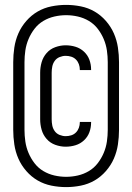

<svg xmlns="http://www.w3.org/2000/svg" viewBox="-20 -732 540 784"><path d="M250 32Q220 32 190 26Q160 20 134 5Q108 -10 87.5 -33.5Q67 -57 55 -84.5Q43 -112 38.5 -142Q34 -172 34 -202V-478Q34 -508 38.5 -538Q43 -568 55 -595.5Q67 -623 87.5 -646.5Q108 -670 134 -685Q160 -700 190 -706Q220 -712 250 -712Q280 -712 310 -706Q340 -700 366 -685Q392 -670 412.5 -646.5Q433 -623 445 -595.5Q457 -568 461.5 -538Q466 -508 466 -478V-202Q466 -172 461.5 -142Q457 -112 445 -84.5Q433 -57 412.5 -33.5Q392 -10 366 5Q340 20 310 26Q280 32 250 32ZM250 -10Q274 -10 298 -15.5Q322 -21 343 -33.5Q364 -46 379 -65.5Q394 -85 403.5 -107.5Q413 -130 416.5 -154Q420 -178 420 -202V-478Q420 -502 416.5 -526Q413 -550 403.5 -572.5Q394 -595 379 -614.5Q364 -634 343 -646.5Q322 -659 298 -664.5Q274 -670 250 -670Q226 -670 202 -664.5Q178 -659 157 -646.5Q136 -634 121 -614.5Q106 -595 96.5 -572.5Q87 -550 83.5 -526Q80 -502 80 -478V-202Q80 -178 83.5 -154Q87 -130 96.5 -107.5Q106 -85 121 -65.5Q136 -46 157 -33.5Q178 -21 202 -15.5Q226 -10 250 -10ZM248 -133Q227 -133 206 -140.5Q185 -148 170.5 -164.5Q156 -181 150 -202Q144 -223 144 -245V-435Q144 -457 150 -478Q156 -499 170.5 -515.5Q185 -532 206 -539.5Q227 -547 248 -547Q269 -547 288.5 -541Q308 -535 323 -521Q338 -507 345 -488Q352 -469 352 -448V-446H306V-447Q306 -459 302 -470Q298 -481 290 -489Q282 -497 271 -500.5Q260 -504 248 -504Q236 -504 223.5 -499Q211 -494 203.5 -483.5Q196 -473 193.5 -460.5Q191 -448 191 -435V-245Q191 -232 193.5 -219.5Q196 -207 203.5 -196.5Q211 -186 223.5 -181Q236 -176 248 -176Q260 -176 271 -179.5Q282 -183 290 -191Q298 -199 302 -210Q306 -221 306 -233V-234H352V-232Q352 -211 345 -192Q338 -173 323 -159Q308 -145 288.5 -139Q269 -133 248 -133Z"/></svg>

Font: Iosevka Fixed SS04 Light
Style: Regular
Weight: 300
Monospace: yes
Designer: Belleve Invis
Foundry: Belleve Invis
Version: Version 32.5.0